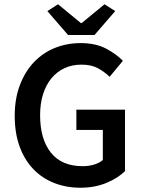

<svg xmlns="http://www.w3.org/2000/svg" viewBox="-20 -868 668 900"><path d="M357 12Q291 12 234.5 -10Q178 -32 136.5 -75Q95 -118 72 -181Q49 -244 49 -325Q49 -405 73 -468.5Q97 -532 138.5 -576Q180 -620 236.5 -643Q293 -666 358 -666Q428 -666 476.5 -640.5Q525 -615 556 -583L494 -508Q469 -532 438.5 -548.5Q408 -565 362 -565Q318 -565 282.5 -548.5Q247 -532 221.5 -501.5Q196 -471 182 -427Q168 -383 168 -328Q168 -216 218.5 -152.5Q269 -89 368 -89Q396 -89 421 -96.5Q446 -104 462 -118V-259H338V-354H566V-66Q533 -33 478.5 -10.5Q424 12 357 12ZM299 -704 202 -816 252 -848 359 -760H363L470 -848L520 -816L423 -704Z"/></svg>

Font: Processing Sans Pro Semibold
Style: Regular
Weight: 600
Designer: Paul D. Hunt
Foundry: Adobe Systems Incorporated
Version: Version 2.020;PS 2.000;hotconv 1.0.86;makeotf.lib2.5.63406